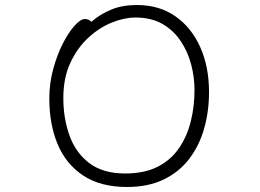

<svg xmlns="http://www.w3.org/2000/svg" viewBox="-20 -731 1040 767"><path d="M345 -644Q381 -675 425 -693Q469 -711 527 -711Q616 -711 680.5 -666Q745 -621 780 -542.5Q815 -464 815 -363Q815 -286 795.5 -217.5Q776 -149 736 -96.5Q696 -44 634 -14Q572 16 488 16Q381 16 312 -30Q243 -76 210 -155.5Q177 -235 177 -337Q177 -398 192.5 -455Q208 -512 231 -557Q254 -602 278 -628.5Q302 -655 319 -655Q327 -655 334 -652Q341 -649 345 -644ZM480 -38Q558 -38 611 -65.5Q664 -93 696 -140.5Q728 -188 742.5 -247.5Q757 -307 757 -371Q757 -423 743.5 -474Q730 -525 701.5 -567.5Q673 -610 628.5 -635.5Q584 -661 521 -661Q477 -661 427 -641Q377 -621 333 -580.5Q289 -540 261 -480Q233 -420 233 -339Q233 -259 257.5 -190Q282 -121 336.5 -79.5Q391 -38 480 -38Z"/></svg>

Font: Moon Stars Kai T Light
Style: Regular
Weight: 300
Designer: GuiWonder
Version: Version 1.101